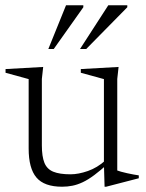

<svg xmlns="http://www.w3.org/2000/svg" viewBox="-20 -697 554 727"><path d="M138.5 -146.5Q138.5 -104.5 148.2 -80.5Q158 -56.5 181.8 -46.8Q205.5 -37 247 -37Q277 -37 312.8 -49.5Q348.5 -62 379 -89.5L391.5 -79.5Q361 -52 337.2 -34.2Q313.5 -16.5 293.2 -7Q273 2.5 254.2 6.2Q235.5 10 215 10Q147.5 10 118 -24.8Q88.5 -59.5 88.5 -134.5V-397.5L1 -421.5V-435.5L143.5 -443.5L138.5 -398ZM376 10 373.5 -75.5V-397.5L286 -421.5V-435.5L429 -443.5L424 -398V-51.5Q428.5 -49.5 438.5 -46.8Q448.5 -44 461.2 -41.2Q474 -38.5 485.8 -36.2Q497.5 -34 505.5 -33V-22L382 10ZM283 -511.5 390 -677H462V-669.5L306.5 -511.5ZM163 -511.5 230 -677H295.5V-669.5L183.5 -511.5Z"/></svg>

Font: Newsreader 24pt Light
Style: Regular
Weight: 300
Designer: Hugues Gentile
Foundry: Production Type
Version: Version 1.003